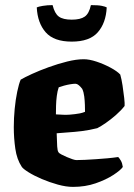

<svg xmlns="http://www.w3.org/2000/svg" viewBox="-20 -732 524 752"><path d="M266 0Q239 0 206.5 -9Q174 -18 143.5 -31Q113 -44 91.5 -57.5Q70 -71 65 -79Q46 -108 40 -149.5Q34 -191 34 -234Q34 -269 37.5 -305.5Q41 -342 47.5 -373Q54 -404 61 -420Q76 -429 105.5 -442.5Q135 -456 171 -469Q207 -482 243 -491Q279 -500 308 -500Q330 -500 358.5 -490.5Q387 -481 413 -467Q439 -453 451 -440Q456 -423 460 -397Q464 -371 466.5 -348Q469 -325 468 -317Q454 -299 434 -281.5Q414 -264 394.5 -250.5Q375 -237 361 -230Q329 -222 300 -218.5Q271 -215 246.5 -213.5Q222 -212 202 -210Q203 -176 204 -158.5Q205 -141 209 -136Q211 -132 220.5 -127Q230 -122 241.5 -117Q253 -112 263.5 -108.5Q274 -105 279 -105Q294 -105 314 -106Q334 -107 356 -108.5Q378 -110 400.5 -112Q423 -114 443 -117Q448 -112 453.5 -102.5Q459 -93 461 -78Q452 -65 423.5 -46.5Q395 -28 354.5 -14Q314 0 266 0ZM254 -283Q264 -284 273.5 -285Q283 -286 293 -288Q303 -290 313 -294Q313 -305 312.5 -321Q312 -337 310 -354Q308 -371 302 -384Q295 -393 289.5 -397.5Q284 -402 280.5 -403Q277 -404 275 -404Q268 -404 255.5 -402Q243 -400 230.5 -396.5Q218 -393 210 -390Q205 -376 202.5 -356.5Q200 -337 199.5 -318Q199 -299 199 -284Q216 -283 229 -282.5Q242 -282 254 -283ZM261 -569Q191 -569 159 -605.5Q127 -642 124 -703Q130 -706 147.5 -709Q165 -712 186 -712Q194 -679 210.5 -667Q227 -655 261 -655Q295 -655 312 -667Q329 -679 336 -712Q365 -712 379 -709Q393 -706 398 -703Q395 -642 363 -605.5Q331 -569 261 -569Z"/></svg>

Font: Texturina 12pt Black
Style: Regular
Weight: 900
Designer: Guillermo Torres Carreño
Foundry: Omnibus-Type
Version: Version 1.002